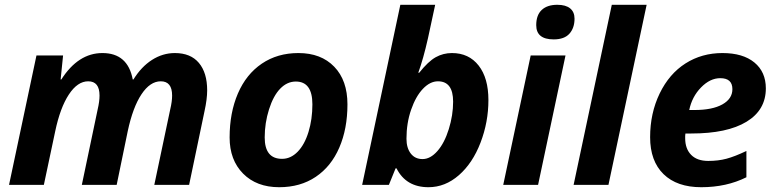

<svg xmlns="http://www.w3.org/2000/svg" viewBox="-20 -780 3276 810"><path d="M412.1 -556.2Q519 -556.2 540 -444.8H543Q576.2 -498.5 621.3 -527.3Q666.5 -556.2 717.8 -556.2Q784.2 -556.2 819.1 -514.6Q854 -473.1 854 -398.9Q854 -361.8 842.8 -311L777.8 0H630.9L698.2 -318.8Q706.1 -352.1 706.1 -377Q706.1 -437 658.2 -437Q613.3 -437 576.9 -382.3Q540.5 -327.6 519 -227.1L472.2 0H325.2L392.1 -318.8Q399.9 -352.1 399.9 -377Q399.9 -437 352.1 -437Q307.1 -437 270.5 -381.3Q233.9 -325.7 212.9 -226.1L165 0H18.1L133.8 -545.9H246.1L235.8 -444.8H238.8Q310.1 -556.2 412.1 -556.2Z M1297.9 -339.8Q1297.9 -436 1228 -436Q1191.4 -436 1162.4 -406.2Q1133.3 -376.5 1115 -318.8Q1096.7 -261.2 1096.7 -200.2Q1096.7 -109.9 1169.9 -109.9Q1206.5 -109.9 1235.8 -139.9Q1265.1 -169.9 1281.5 -223.4Q1297.9 -276.9 1297.9 -339.8ZM1445.8 -339.8Q1445.8 -236.8 1411.4 -157.2Q1377 -77.6 1312 -33.9Q1247.1 9.8 1157.7 9.8Q1062.5 9.8 1005.6 -47.6Q948.7 -105 948.7 -200.2Q948.7 -304.2 983.6 -385.5Q1018.6 -466.8 1084.5 -511.5Q1150.4 -556.2 1238.8 -556.2Q1334.5 -556.2 1390.1 -498.5Q1445.8 -440.9 1445.8 -339.8Z M1886.7 -556.2Q1958 -556.2 1999.3 -503.4Q2040.5 -450.7 2040.5 -357.9Q2040.5 -265.1 2007.3 -178.5Q1974.1 -91.8 1916 -41Q1857.9 9.8 1787.6 9.8Q1692.9 9.8 1652.8 -69.8H1648.9L1620.6 0H1507.8L1668.9 -759.8H1815.9L1785.6 -619.1Q1765.6 -530.3 1744.6 -473.1H1748.5Q1786.6 -521 1818.1 -538.6Q1849.6 -556.2 1886.7 -556.2ZM1827.6 -437Q1794.4 -437 1764.2 -405.3Q1733.9 -373.5 1714.4 -317.1Q1694.8 -260.7 1694.8 -194.8Q1694.8 -155.8 1712.9 -132.3Q1731 -108.9 1762.7 -108.9Q1795.4 -108.9 1825.2 -142.6Q1855 -176.3 1873.3 -235.1Q1891.6 -293.9 1891.6 -351.1Q1891.6 -437 1827.6 -437Z M2242.2 -673.8Q2242.2 -716.3 2265.4 -738Q2288.6 -759.8 2331.1 -759.8Q2366.7 -759.8 2385.3 -744.6Q2403.8 -729.5 2403.8 -701.2Q2403.8 -662.1 2382.3 -637.9Q2360.8 -613.8 2315.9 -613.8Q2242.2 -613.8 2242.2 -673.8ZM2250 0H2103L2218.8 -545.9H2365.7Z M2546.9 0H2399.9L2561 -759.8H2708Z M3018.6 -450.2Q2975.6 -450.2 2937.5 -411.1Q2899.4 -372.1 2887.7 -315.9H2909.7Q2985.4 -315.9 3027.6 -339.6Q3069.8 -363.3 3069.8 -403.8Q3069.8 -450.2 3018.6 -450.2ZM2938.5 9.8Q2835.9 9.8 2779.3 -45.4Q2722.7 -100.6 2722.7 -201.2Q2722.7 -302.2 2762.9 -385.5Q2803.2 -468.8 2872.1 -512.5Q2940.9 -556.2 3027.8 -556.2Q3114.3 -556.2 3162.6 -516.4Q3210.9 -476.6 3210.9 -407.2Q3210.9 -315.9 3129.4 -266.4Q3047.9 -216.8 2896.5 -216.8H2871.6L2870.6 -206.5V-196.8Q2870.6 -152.3 2895.8 -126.7Q2920.9 -101.1 2967.8 -101.1Q3010.3 -101.1 3044.9 -110.4Q3079.6 -119.6 3128.9 -143.1V-32.2Q3044.9 9.8 2938.5 9.8Z"/></svg>

Font: CAA NEO Sans
Style: Bold Italic
Weight: 700
Italic angle: -12°
Version: Version 1.10